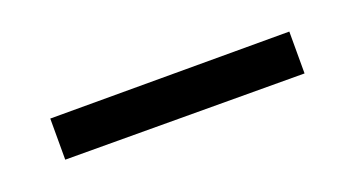

<svg xmlns="http://www.w3.org/2000/svg" viewBox="-23 -734 438 237"><g transform="rotate(-20 196.0 -615.5)"><path d="M39 -589 353 -588V-643H39Z"/></g></svg>

Font: Charger Sport
Style: Df
Weight: 400
Designer: Jasper
Foundry: Cannot Into Space Fonts
Version: Version 1.1